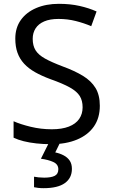

<svg xmlns="http://www.w3.org/2000/svg" viewBox="-20 -810 589 1004"><path d="M502 -257Q502 -193 471 -148.5Q440 -104 382.5 -80Q325 -56 247 -56Q207 -56 170.5 -60Q134 -64 104 -71.5Q74 -79 51 -90V-176Q87 -160 140.5 -147Q194 -134 251 -134Q304 -134 340 -148Q376 -162 394 -188Q412 -214 412 -249Q412 -284 397 -308Q382 -332 345.5 -352.5Q309 -373 244 -396Q198 -413 163.5 -432.5Q129 -452 106 -477Q83 -502 71.5 -534Q60 -566 60 -608Q60 -665 89 -705.5Q118 -746 169.5 -768Q221 -790 288 -790Q347 -790 396 -779Q445 -768 485 -750L457 -673Q420 -689 376.5 -700Q333 -711 286 -711Q241 -711 211 -698Q181 -685 166 -661.5Q151 -638 151 -607Q151 -571 166 -547Q181 -523 215 -504Q249 -485 307 -463Q370 -440 413.5 -413.5Q457 -387 479.5 -350Q502 -313 502 -257ZM356 73Q356 121 319 147.5Q282 174 208 174Q193 174 179.5 172.5Q166 171 158 169V114Q167 116 182 117.5Q197 119 211 119Q247 119 266 109.5Q285 100 285 75Q285 49 258.5 37Q232 25 194 20L237 -66H295L269 -13Q293 -8 313 2.5Q333 13 344.5 30Q356 47 356 73Z"/></svg>

Font: Noto Sans Malayalam UI
Style: Regular
Weight: 400
Designer: Jelle Bosma - Monotype Design Team
Foundry: Monotype Imaging Inc.
Version: Version 2.104